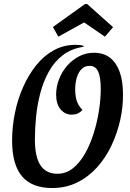

<svg xmlns="http://www.w3.org/2000/svg" viewBox="-20 -926 654 968"><path d="M243 22Q141 22 91 -37Q41 -96 41 -217Q41 -286 55 -355.5Q69 -425 96.5 -487Q124 -549 162.5 -597Q201 -645 251 -672.5Q301 -700 361 -700Q373 -700 382.5 -699Q392 -698 401 -695V-690Q340 -681 297 -648Q254 -615 226.5 -565.5Q199 -516 183.5 -457.5Q168 -399 162 -338.5Q156 -278 156 -223Q156 -134 184.5 -92Q213 -50 269 -50Q313 -50 347.5 -77.5Q382 -105 408.5 -151.5Q435 -198 452.5 -254.5Q470 -311 479 -369Q488 -427 488 -477Q488 -536 475 -565Q462 -594 432 -594Q408 -594 392 -578.5Q376 -563 367.5 -536Q359 -509 359 -472Q360 -432 370 -409.5Q380 -387 396 -372Q384 -359 371 -353.5Q358 -348 341 -348Q308 -348 285.5 -374.5Q263 -401 263 -449Q263 -488 277.5 -526Q292 -564 318 -594Q344 -624 378.5 -642Q413 -660 453 -660Q502 -660 534 -635.5Q566 -611 583 -564.5Q600 -518 600 -451Q601 -387 586 -320.5Q571 -254 542 -192.5Q513 -131 470 -83Q427 -35 370 -6.5Q313 22 243 22ZM274 -741 247 -790 409 -906H419L550 -789L509 -741L404 -813Z"/></svg>

Font: Sansita Swashed Light
Style: Regular
Weight: 400
Version: Version 1.003